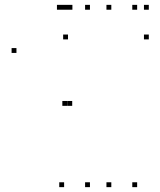

<svg xmlns="http://www.w3.org/2000/svg" viewBox="-20 -760 660 790"><path d="M350.1 10V-10H330.1V10ZM350.1 -720V-740H330.1V-720ZM243.8 -720V-740H223.8V-720ZM243.8 10V-10H223.8V10ZM277.9 -720V-740H257.9V-720ZM234.3 -720V-740H214.3V-720ZM47.7 -542.2V-562.2H27.7V-542.2ZM256.5 -324.5V-344.5H236.5V-324.5ZM277.1 -324.5V-344.5H257.1V-324.5ZM544.3 10V-10H524.3V10ZM544.3 -720V-740H524.3V-720ZM438 -720V-740H418V-720ZM438 10V-10H418V10ZM592.3 -597.9V-617.9H572.3V-597.9ZM592.3 -720V-740H572.3V-720ZM259.8 -720V-740H239.8V-720ZM259.8 -597.9V-617.9H239.8V-597.9Z"/></svg>

Font: Monaspace Xenon Dots Var
Style: Regular
Weight: 400
Designer: Riley Cran and the Lettermatic Team
Version: Version 1.100 (Monaspace Xenon Dots)